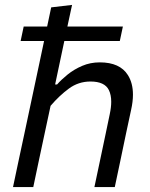

<svg xmlns="http://www.w3.org/2000/svg" viewBox="-20 -762 612 782"><path d="M33 0Q44.5 -55 55.5 -106.5Q66.5 -158 79.5 -218.5L138 -493.5Q148.5 -544 159.5 -595H64L76.5 -654H172Q180 -692 188.5 -732L273.5 -742L254.5 -654H480.5L468 -595H242Q232 -546.5 220.5 -493.5L204.5 -418H212.5Q229.5 -437.5 255.5 -458.5Q281.5 -479.5 314.8 -493.8Q348 -508 386.5 -508Q468.5 -508 501 -456Q521.5 -423.5 521.5 -376.5Q521.5 -348 514 -314.5Q505.5 -275 493.5 -219Q480.5 -157 470 -106.5Q459 -55.5 447.5 0H364.5Q376.5 -55.5 387 -106.5Q397.5 -157 410 -215.5L427 -297Q433 -325 433 -347.5Q433 -375.5 423.5 -395Q406.5 -430 348.5 -430Q299.5 -430 260.5 -401.2Q221.5 -372.5 186 -331L161 -214.5Q148.5 -156.5 137.8 -105.8Q127 -55 115.5 0Z"/></svg>

Font: Heraclito
Style: Italic
Weight: 400
Italic angle: -12°
Designer: Kostas Bartsokas (font) & Cristiano Sobral (main changes)
Foundry: Kostas Bartsokas (font) & Cristiano Sobral (main changes)
Version: Version 1.00;July 8, 2020;FontCreator 13.0.0.2655 64-bit